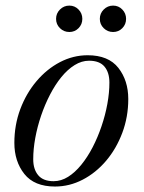

<svg xmlns="http://www.w3.org/2000/svg" viewBox="-20 -672 526 702"><path d="M181 10Q105.5 10 69 -36Q32.5 -82 32.5 -149.5Q32.5 -215 54.2 -273Q76 -331 113.5 -375.2Q151 -419.5 199.2 -444.8Q247.5 -470 300.5 -470Q376.5 -470 412.8 -423.8Q449 -377.5 449 -310Q449 -244.5 427.2 -186.5Q405.5 -128.5 368 -84.2Q330.5 -40 282.2 -15Q234 10 181 10ZM176 -9.5Q203.5 -9.5 229 -25.5Q254.5 -41.5 277.2 -69.5Q300 -97.5 318.8 -133.8Q337.5 -170 351.2 -210.5Q365 -251 372.5 -292Q380 -333 380 -370Q380 -407 362 -428.5Q344 -450 305.5 -450Q278.5 -450 252.8 -434Q227 -418 204.2 -390Q181.5 -362 162.8 -325.8Q144 -289.5 130.2 -249Q116.5 -208.5 109 -167.8Q101.5 -127 101.5 -89.5Q101.5 -53 119.8 -31.2Q138 -9.5 176 -9.5ZM393.5 -555Q373.5 -555 359.2 -569Q345 -583 345 -603Q345 -623 359.2 -637.2Q373.5 -651.5 393.5 -651.5Q413.5 -651.5 427.2 -637.2Q441 -623 441 -603Q441 -583 427.2 -569Q413.5 -555 393.5 -555ZM233.5 -555Q213.5 -555 199.2 -569Q185 -583 185 -603Q185 -623 199.2 -637.2Q213.5 -651.5 233.5 -651.5Q253.5 -651.5 267.2 -637.2Q281 -623 281 -603Q281 -583 267.2 -569Q253.5 -555 233.5 -555Z"/></svg>

Font: Bodoni Moda
Style: Italic
Weight: 400
Italic angle: -13°
Designer: Owen Earl
Foundry: indestructible type
Version: Version 2.005